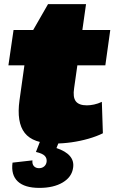

<svg xmlns="http://www.w3.org/2000/svg" viewBox="-20 -686 557 935"><path d="M245 13Q141 13 100.5 -38.5Q60 -90 75 -198L117 -497L214 -666H399L341 -257Q334 -213 349 -193Q364 -173 403 -173Q419 -173 438 -177Q457 -181 476 -190L481 -37Q451 -22 411 -10.5Q371 1 328.5 7Q286 13 245 13ZM46 -540H517L493 -368H21ZM172 229Q100 229 66.5 197.5Q33 166 41 106L138 95Q136 113 145 123Q154 133 170 133Q185 133 195 124.5Q205 116 207 102Q209 84 197.5 72.5Q186 61 155 54L176 0H269L255 35Q300 50 320.5 74Q341 98 336 131Q330 176 285.5 202.5Q241 229 172 229Z"/></svg>

Font: Pathway Extreme 28pt Black
Style: Italic
Weight: 900
Italic angle: -8°
Designer: Eduardo Rodriguez Tunni
Foundry: Eduardo Rodriguez Tunni
Version: Version 1.001;gftools[0.9.26]